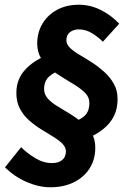

<svg xmlns="http://www.w3.org/2000/svg" viewBox="-20 -710 545 810"><path d="M347 -126 279 -192Q315 -202 336 -220.5Q357 -239 357 -276Q357 -299 341 -316Q325 -333 300 -349Q275 -365 247 -381.5Q219 -398 194 -418Q169 -438 153 -464.5Q137 -491 137 -526Q137 -573 159 -610Q181 -647 220.5 -668.5Q260 -690 313 -690Q360 -690 404 -668.5Q448 -647 483 -610L414 -534Q394 -554 368 -570Q342 -586 312 -586Q291 -586 275.5 -574.5Q260 -563 260 -540Q260 -523 275.5 -508Q291 -493 316 -478.5Q341 -464 368 -446.5Q395 -429 419.5 -407Q444 -385 460 -357Q476 -329 476 -292Q476 -250 460 -219Q444 -188 415 -165Q386 -142 347 -126ZM192 80Q144 80 93 58Q42 36 1 -4L69 -89Q94 -64 128.5 -43Q163 -22 199 -22Q227 -22 242.5 -35Q258 -48 258 -71Q258 -89 243 -104Q228 -119 204 -133.5Q180 -148 153.5 -164.5Q127 -181 103 -202Q79 -223 64 -251.5Q49 -280 49 -318Q49 -378 89.5 -419.5Q130 -461 187 -479L245 -417Q214 -409 190 -389.5Q166 -370 166 -334Q166 -312 181.5 -294.5Q197 -277 222 -262Q247 -247 274 -230.5Q301 -214 326 -194Q351 -174 366.5 -148.5Q382 -123 382 -87Q382 -37 358 0.5Q334 38 291.5 59Q249 80 192 80Z"/></svg>

Font: Source Sans 3
Style: Bold Italic
Weight: 700
Italic angle: -11°
Designer: Paul D. Hunt
Foundry: Adobe
Version: Version 3.052;hotconv 1.1.0;makeotfexe 2.6.0